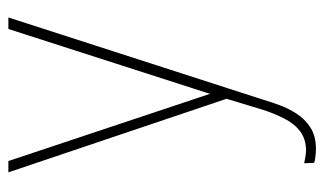

<svg xmlns="http://www.w3.org/2000/svg" viewBox="-180 -388 782 463"><g transform="rotate(-90 211.5 -157.0)"><path d="M218.8 -50.3 372.6 -528.3H400.4L201.7 87.4Q196.8 104 189 125.5Q181.2 147 168.2 167Q155.3 187 134.8 200.2Q114.3 213.4 83.5 213.4Q76.2 213.4 65.4 212.2Q54.7 210.9 49.8 209L48.8 185.1Q54.7 186.5 64.9 188Q75.2 189.5 78.6 189.5Q106.4 189.5 125 175.8Q143.6 162.1 156 138.2Q168.5 114.3 178.2 84ZM54.2 -528.3 220.7 -28.8 228.5 -4.4 208.5 10.3 26.9 -528.3Z"/></g></svg>

Font: Roboto Condensed Thin
Style: Regular
Weight: 250
Width: 3
Designer: Christian Robertson
Foundry: Google
Version: Version 3.009; 2024